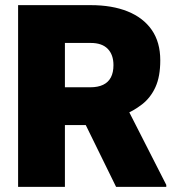

<svg xmlns="http://www.w3.org/2000/svg" viewBox="-20 -731 693 751"><path d="M335 -710.9Q418.5 -710.9 479.5 -686.3Q540.5 -661.6 573.7 -613.8Q606.9 -565.9 606.9 -495.1Q606.9 -431.6 588.1 -390.4Q569.3 -349.1 535.9 -323Q502.4 -296.9 457.5 -278.3L397.5 -241.7H165.5V-389.6H333Q363.3 -389.6 383.5 -399.4Q403.8 -409.2 413.8 -428.5Q423.8 -447.8 423.8 -476.1Q423.8 -517.1 401.4 -540Q378.9 -563 335 -563H233.9V0H50.8V-710.9ZM279.8 -314.5H474.1L630.4 -7.8V0H434.1Z"/></svg>

Font: Heebo Black
Style: Regular
Weight: 900
Designer: Oded Ezer
Foundry: Ezer Type House
Version: Version 3.100